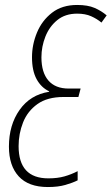

<svg xmlns="http://www.w3.org/2000/svg" viewBox="-20 -744 450 774"><path d="M173 10Q95 10 55.5 -33Q16 -76 16 -153Q16 -240 59 -301Q102 -362 178 -374V-376Q146 -391 127.5 -425Q109 -459 109 -513Q109 -564 129 -612.5Q149 -661 189.5 -692.5Q230 -724 291 -724Q334 -724 361.5 -712Q389 -700 410 -682L389 -653Q371 -668 347.5 -678.5Q324 -689 291 -689Q243 -689 211 -663Q179 -637 163 -596.5Q147 -556 147 -513Q147 -452 175 -419.5Q203 -387 257 -387H305L296 -353H236Q171 -353 131 -324.5Q91 -296 73 -250.5Q55 -205 55 -155Q55 -25 175 -25Q212 -25 240 -33Q268 -41 293 -54V-17Q273 -7 243.5 1.5Q214 10 173 10Z"/></svg>

Font: Noto Sans Condensed ExtraLight
Style: Italic
Weight: 200
Width: 3
Italic angle: -12°
Designer: Monotype Design Team
Foundry: Monotype Imaging Inc.
Version: Version 2.013; ttfautohint (v1.8.4.7-5d5b)